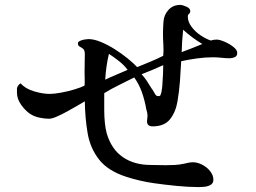

<svg xmlns="http://www.w3.org/2000/svg" viewBox="-20 -754 1040 781"><path d="M499 -470Q485 -489 464 -505.5Q443 -522 423 -535Q411 -484 408 -430Q431 -441 454 -450.5Q477 -460 499 -470ZM644 -489Q622 -479 600.5 -470Q579 -461 556 -452Q568 -439 577.5 -424.5Q587 -410 596 -395Q601 -389 605 -381.5Q609 -374 613 -368Q617 -363 625 -363Q632 -363 633 -368Q638 -379 640 -402.5Q642 -426 643 -451Q644 -476 644 -489ZM803 -575Q761 -600 725 -633Q720 -586 719 -542Q740 -550 761 -558Q782 -566 803 -575ZM945 -539Q945 -526 935 -521.5Q925 -517 914 -517Q898 -517 881 -519Q864 -521 847 -521Q815 -521 782 -516.5Q749 -512 717 -505Q715 -465 712 -424Q709 -383 702 -342Q695 -299 672 -269.5Q649 -240 601 -240Q578 -240 578 -261Q578 -266 579 -271.5Q580 -277 580 -282Q580 -289 578.5 -296.5Q577 -304 575 -310Q569 -345 557.5 -378Q546 -411 526 -439Q495 -423 464 -408Q433 -393 404 -375V-350Q404 -331 404 -305.5Q404 -280 406.5 -255Q409 -230 414 -212Q433 -147 479.5 -115Q526 -83 593 -83Q609 -83 624 -82.5Q639 -82 655 -82Q673 -82 691.5 -83Q710 -84 728 -88Q738 -90 746.5 -92Q755 -94 765 -94Q783 -94 802.5 -84Q822 -74 835 -57.5Q848 -41 848 -23Q848 -9 837.5 -2.5Q827 4 813 5.5Q799 7 788 7Q747 7 696.5 2Q646 -3 605 -9Q577 -13 549 -19.5Q521 -26 493 -35Q419 -59 383 -105Q347 -151 336.5 -212Q326 -273 325 -342Q315 -336 295.5 -324.5Q276 -313 253 -300.5Q230 -288 210.5 -279.5Q191 -271 180 -271Q161 -271 140 -275.5Q119 -280 102 -291Q82 -305 65.5 -328.5Q49 -352 49 -377V-394Q49 -399 54 -406Q59 -413 64 -415Q83 -393 118.5 -382.5Q154 -372 182 -372Q200 -372 227.5 -377Q255 -382 282 -390Q309 -398 324 -406Q325 -420 324.5 -434Q324 -448 324 -461Q324 -479 324.5 -497.5Q325 -516 325 -534Q325 -550 318 -555.5Q311 -561 304 -564.5Q297 -568 297 -578Q297 -584 306 -588Q315 -592 325.5 -593.5Q336 -595 340 -595Q362 -595 390 -583.5Q418 -572 446.5 -554Q475 -536 499 -516.5Q523 -497 538 -481Q565 -492 591.5 -503Q618 -514 644 -527Q646 -549 644.5 -571.5Q643 -594 643 -616Q643 -628 643.5 -640.5Q644 -653 645 -666Q647 -694 665.5 -714Q684 -734 713 -734Q722 -734 738 -727Q754 -720 754 -709Q754 -702 749 -698Q744 -694 744 -686Q744 -665 759.5 -644.5Q775 -624 797 -609.5Q819 -595 838 -589Q843 -591 849 -592Q855 -593 861 -593Q873 -593 893 -584.5Q913 -576 929 -563.5Q945 -551 945 -539Z"/></svg>

Font: Kaisei HarunoUmi Medium
Style: Regular
Weight: 500
Designer: Font-Kai, 金井和夫
Foundry: KAZUO KANAI
Version: Version 5.003